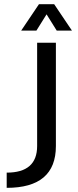

<svg xmlns="http://www.w3.org/2000/svg" viewBox="-20 -904 377 924"><path d="M249 -698.2V-201.2Q249 0 12.2 0V-73.2Q158.7 -73.2 158.7 -201.2V-698.2ZM167.5 -883.8H240.7L326.2 -756.8H252.9L204.1 -835L155.3 -756.8H82Z"/></svg>

Font: Sansation
Style: Regular
Weight: 400
Designer: Bernd Montag
Version: Version 1.301